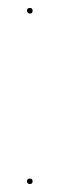

<svg xmlns="http://www.w3.org/2000/svg" viewBox="-20 -459 150 483"><path d="M55.2 -439Q62 -439 62 -432.1Q62 -424.8 55.2 -424.8Q52.2 -424.8 50 -427Q47.9 -429.2 47.9 -432.1Q47.9 -439 55.2 -439ZM55.2 -9.8Q62 -9.8 62 -2.9Q62 3.9 55.2 3.9Q47.9 3.9 47.9 -2.9Q47.9 -9.8 55.2 -9.8Z"/></svg>

Font: Fira Sans Compressed Two
Style: Regular
Weight: 100
Width: 1
Designer: Carrois Corporate & Edenspiekermann AG
Foundry: Carrois Corporate GbR & Edenspiekermann AG
Version: Version 4.203;PS 004.203;hotconv 1.0.88;makeotf.lib2.5.64775